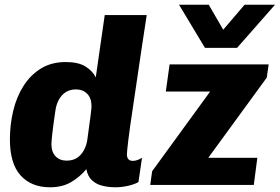

<svg xmlns="http://www.w3.org/2000/svg" viewBox="-20 -784 1186 814"><path d="M192 10Q113 10 67.5 -40Q22 -90 22 -193Q22 -255 36 -314Q50 -373 79.5 -419.5Q109 -466 153.5 -493.5Q198 -521 259 -521Q312 -521 342.5 -502Q373 -483 386 -456L424 -720H602Q589 -636 578.5 -565.5Q568 -495 559.5 -436.5Q551 -378 544 -332Q537 -286 532 -250.5Q527 -215 524 -190Q521 -165 519.5 -150Q518 -135 518 -129Q518 -117 524 -109.5Q530 -102 543 -102Q554 -102 564 -106Q574 -110 582 -115L567 -12Q549 -2 522 4Q495 10 470 10Q440 10 414 3.5Q388 -3 370 -19.5Q352 -36 346 -67Q319 -34 281.5 -12Q244 10 192 10ZM262 -103Q288 -103 305.5 -114Q323 -125 334.5 -145Q346 -165 350 -190Q360 -263 364 -294Q368 -325 368 -333Q368 -368 349.5 -386.5Q331 -405 302 -405Q278 -405 260 -394Q242 -383 230.5 -363Q219 -343 215 -316Q206 -255 202 -220Q198 -185 198 -173Q198 -140 215.5 -121.5Q233 -103 262 -103ZM617 0 625 -58 871 -396H683L699 -511H1119L1111 -455L863 -115H1071L1056 0ZM1146 -764 985 -581H849L739 -764H865L957 -605H881L1017 -764Z"/></svg>

Font: Chivo Medium ExtraBold
Style: Italic
Weight: 800
Italic angle: -8.05°
Version: Version 2.002